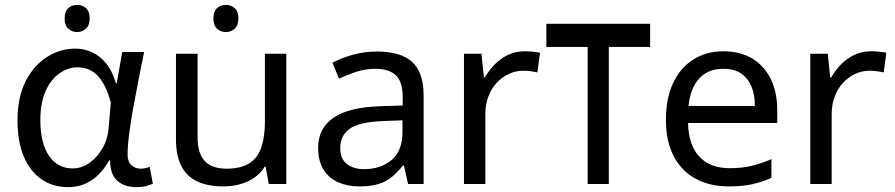

<svg xmlns="http://www.w3.org/2000/svg" viewBox="-20 -757 3682 790"><path d="M298 -737Q318 -737 333.5 -723.5Q349 -710 349 -681Q349 -653 333.5 -639Q318 -625 298 -625Q276 -625 261 -639Q246 -653 246 -681Q246 -710 261 -723.5Q276 -737 298 -737ZM260 13Q199 13 152 -18.5Q105 -50 78.5 -111.5Q52 -173 52 -262Q52 -356 85 -421.5Q118 -487 172.5 -522Q227 -557 290 -557Q324 -557 356.5 -543Q389 -529 415.5 -497.5Q442 -466 457 -414H460L483 -543H573Q562 -490 550.5 -431Q539 -372 528.5 -314.5Q518 -257 511.5 -206.5Q505 -156 505 -119Q505 -92 520.5 -77.5Q536 -63 559 -63Q568 -63 578 -65Q588 -67 596 -71L609 -1Q598 4 581 8.5Q564 13 540 13Q492 13 462.5 -13.5Q433 -40 433 -97H429Q367 13 260 13ZM279 -64Q315 -64 347.5 -86.5Q380 -109 402 -147.5Q424 -186 427 -232L436 -335Q424 -379 408.5 -407.5Q393 -436 375 -452Q357 -468 337.5 -474Q318 -480 299 -480Q260 -480 225 -455.5Q190 -431 168 -383Q146 -335 146 -263Q146 -168 181.5 -116Q217 -64 279 -64Z M910 -737Q930 -737 945.5 -723.5Q961 -710 961 -681Q961 -653 945.5 -639Q930 -625 910 -625Q888 -625 873 -639Q858 -653 858 -681Q858 -710 873 -723.5Q888 -737 910 -737ZM1158 -536V0H1086L1073 -71H1069Q1052 -43 1025 -25Q998 -7 966 1.5Q934 10 899 10Q835 10 791.5 -10.5Q748 -31 726 -74Q704 -117 704 -185V-536H793V-191Q793 -127 822 -95Q851 -63 912 -63Q972 -63 1006.5 -85.5Q1041 -108 1055.5 -151.5Q1070 -195 1070 -257V-536Z M1531 -545Q1629 -545 1676 -502Q1723 -459 1723 -365V0H1659L1642 -76H1638Q1615 -47 1590.5 -27.5Q1566 -8 1534.5 1Q1503 10 1458 10Q1410 10 1371.5 -7Q1333 -24 1311 -59.5Q1289 -95 1289 -149Q1289 -229 1352 -272.5Q1415 -316 1546 -320L1637 -323V-355Q1637 -422 1608 -448Q1579 -474 1526 -474Q1484 -474 1446 -461.5Q1408 -449 1375 -433L1348 -499Q1383 -518 1431 -531.5Q1479 -545 1531 -545ZM1557 -259Q1457 -255 1418.5 -227Q1380 -199 1380 -148Q1380 -103 1407.5 -82Q1435 -61 1478 -61Q1546 -61 1591 -98.5Q1636 -136 1636 -214V-262Z M2139 -546Q2154 -546 2171.5 -544.5Q2189 -543 2202 -540L2191 -459Q2178 -462 2162.5 -464Q2147 -466 2133 -466Q2102 -466 2074 -453Q2046 -440 2024 -416.5Q2002 -393 1989.5 -360Q1977 -327 1977 -286V0H1889V-536H1961L1971 -438H1975Q1992 -468 2016 -492.5Q2040 -517 2071 -531.5Q2102 -546 2139 -546Z M2655 -659V-564H2485V0H2398V-564H2228V-659Z M2957 -546Q3026 -546 3075.5 -516Q3125 -486 3151.5 -431.5Q3178 -377 3178 -304V-251H2811Q2813 -160 2857.5 -112.5Q2902 -65 2982 -65Q3033 -65 3072.5 -74.5Q3112 -84 3154 -102V-25Q3113 -7 3073 1.5Q3033 10 2978 10Q2902 10 2843.5 -21Q2785 -52 2752.5 -113.5Q2720 -175 2720 -264Q2720 -352 2749.5 -415Q2779 -478 2832.5 -512Q2886 -546 2957 -546ZM2956 -474Q2893 -474 2856.5 -433.5Q2820 -393 2813 -321H3086Q3086 -367 3072 -401Q3058 -435 3029.5 -454.5Q3001 -474 2956 -474Z M3564 -546Q3579 -546 3596.5 -544.5Q3614 -543 3627 -540L3616 -459Q3603 -462 3587.5 -464Q3572 -466 3558 -466Q3527 -466 3499 -453Q3471 -440 3449 -416.5Q3427 -393 3414.5 -360Q3402 -327 3402 -286V0H3314V-536H3386L3396 -438H3400Q3417 -468 3441 -492.5Q3465 -517 3496 -531.5Q3527 -546 3564 -546Z"/></svg>

Font: ugurmukhi05
Style: Book
Weight: 400
Designer: Jelle Bosma - Monotype Design Team
Foundry: Monotype Imaging Inc.
Version: Version 2.003